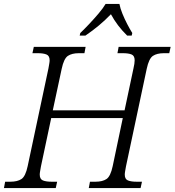

<svg xmlns="http://www.w3.org/2000/svg" viewBox="-37 -951 883 971"><path d="M-17 0 -11 -32H15Q51 -32 71.5 -45.5Q92 -59 103 -111L208 -605Q210 -617 212 -628Q214 -639 214 -646Q214 -669 198 -675.5Q182 -682 154 -682H127L134 -714H396L390 -682H362Q327 -682 306.5 -668.5Q286 -655 275 -603L230 -393H593L638 -605Q641 -617 642.5 -628Q644 -639 644 -646Q644 -669 628.5 -675.5Q613 -682 584 -682H557L563 -714H826L819 -682H792Q757 -682 736.5 -668.5Q716 -655 705 -603L600 -109Q598 -97 596 -86Q594 -75 594 -68Q594 -45 610 -38.5Q626 -32 654 -32H681L674 0H412L418 -32H446Q481 -32 501.5 -45.5Q522 -59 533 -111L584 -354H222L170 -109Q168 -97 166 -86Q164 -75 164 -68Q164 -45 180 -38.5Q196 -32 224 -32H252L245 0ZM369 -784Q389 -803 413.5 -829Q438 -855 461 -882Q484 -909 497 -931H567Q571 -909 582 -882Q593 -855 606.5 -829Q620 -803 632 -784L629 -771H606Q555 -821 524 -879Q495 -849 464 -823Q433 -797 395 -771H366Z"/></svg>

Font: Noto Serif Light
Style: Italic
Weight: 300
Italic angle: -12°
Designer: Monotype Design Team
Foundry: Monotype Imaging Inc.
Version: Version 2.013